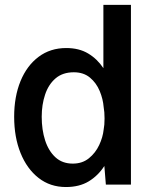

<svg xmlns="http://www.w3.org/2000/svg" viewBox="-20 -747 607 777"><path d="M37.3 -274.5Q37.3 -355.8 63 -418.7Q88.8 -481.5 136.2 -517Q183.6 -552.6 248.2 -552.6Q300.1 -552.6 336.8 -530.5Q373.6 -508.5 398.4 -471.2V-727.3H509.9V0H408.4L402.3 -75.3Q377.1 -36.2 339.1 -13.1Q301.1 9.9 246.8 9.9Q183.2 9.9 136.2 -26.8Q89.1 -63.6 63.2 -127.7Q37.3 -191.8 37.3 -274.5ZM148.8 -274.5Q148.8 -221.9 162.6 -179Q176.5 -136 204.4 -110.4Q232.2 -84.9 274.5 -84.9Q313.2 -84.9 339.8 -106.5Q366.5 -128.2 381.4 -160Q396.3 -191.8 399.5 -222.7Q403.1 -240.4 403.1 -267.4Q403.1 -294.4 399.5 -313.6Q397 -345.9 383.5 -378.6Q370 -411.2 344.1 -432.9Q318.2 -454.5 278.8 -454.5Q233.7 -454.5 204.9 -429.9Q176.1 -405.2 162.5 -364.2Q148.8 -323.2 148.8 -274.5Z"/></svg>

Font: Interface Medium
Style: Regular
Weight: 500
Designer: Rasmus Andersson
Foundry: rsms
Version: Version 1.8